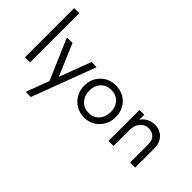

<svg xmlns="http://www.w3.org/2000/svg" viewBox="-110 -1195 1930 1930"><g transform="rotate(45 854.5 -230.0)"><path d="M147 0H75V-700H147Z M454 -102 581 -440H651V-430L399 240H329V230L418 -6L236 -430V-440H311Z M697 -222Q697 -286 726.5 -337.5Q756 -389 807 -418.5Q858 -448 922 -448Q986 -448 1037 -418.5Q1088 -389 1117 -337.5Q1146 -286 1146 -222Q1146 -157 1116.5 -104.5Q1087 -52 1036 -22Q985 8 922 8Q859 8 807.5 -22.5Q756 -53 726.5 -105.5Q697 -158 697 -222ZM1074 -222Q1074 -294 1032 -338.5Q990 -383 922 -383Q854 -383 811.5 -338.5Q769 -294 769 -222Q769 -149 812 -103Q855 -57 922 -57Q989 -57 1031.5 -103Q1074 -149 1074 -222Z M1642 -272V0H1570V-256Q1570 -316 1539.5 -346Q1509 -376 1461 -376Q1404 -376 1369.5 -334Q1335 -292 1335 -226V0H1263V-440H1331V-368Q1351 -402 1390.5 -424Q1430 -446 1478 -446Q1550 -446 1596 -399Q1642 -352 1642 -272Z"/></g></svg>

Font: Tilda Sans
Style: Regular
Weight: 400
Designer: ParaType Ltd
Foundry: ParaType Ltd
Version: Version 1.002W